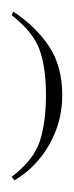

<svg xmlns="http://www.w3.org/2000/svg" viewBox="-49 -1165 127 330"><path d="M-26 -1145Q13 -1119 35.5 -1085Q58 -1051 58 -1001Q58 -956 36 -917Q14 -878 -24 -855L-29 -861Q9 -890 19.5 -922.5Q30 -955 30 -1002Q30 -1049 19 -1079.5Q8 -1110 -29 -1139Z"/></svg>

Font: Bravura Text
Style: Regular
Weight: 400
Designer: Daniel Spreadbury et al.
Foundry: Steinberg Media Technologies GmbH
Version: Version 1.38